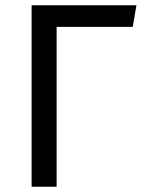

<svg xmlns="http://www.w3.org/2000/svg" viewBox="-20 -709 548 729"><path d="M484 -607H195V0H100V-689H498Z"/></svg>

Font: Fira GO
Style: Regular
Weight: 400
Designer: Carrois Corporate
Foundry: Carrois Corporate GbR
Version: Version 0.300